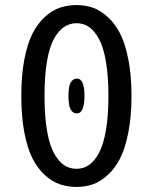

<svg xmlns="http://www.w3.org/2000/svg" viewBox="-20 -726 610 757"><path d="M282.5 11Q247.5 11 217.2 1Q187 -9 158.2 -34.5Q129.5 -60 109 -99.5Q88.5 -139 76.2 -202.5Q64 -266 64 -348Q64 -429.5 76.2 -492.8Q88.5 -556 109 -595.5Q129.5 -635 158.2 -660.5Q187 -686 217.2 -696Q247.5 -706 282.5 -706Q315.5 -706 345 -696Q374.5 -686 403.2 -660.5Q432 -635 452.5 -595.8Q473 -556.5 485.8 -493Q498.5 -429.5 498.5 -348Q498.5 -266.5 485.8 -202.8Q473 -139 452.5 -99.5Q432 -60 403.2 -34.5Q374.5 -9 345 1Q315.5 11 282.5 11ZM282.5 -60.5Q309.5 -60.5 331.2 -75.8Q353 -91 370.5 -123.5Q388 -156 397.8 -213Q407.5 -270 407.5 -348Q407.5 -425.5 397.8 -482.5Q388 -539.5 370.5 -572Q353 -604.5 331.2 -619.5Q309.5 -634.5 282.5 -634.5Q254.5 -634.5 232.2 -619.5Q210 -604.5 192.2 -572Q174.5 -539.5 165 -482.8Q155.5 -426 155.5 -348Q155.5 -285 161.8 -235.8Q168 -186.5 179.2 -154Q190.5 -121.5 206.8 -100.2Q223 -79 241.5 -69.8Q260 -60.5 282.5 -60.5ZM283.5 -279Q267 -279 258.5 -294.5Q250 -310 250 -348.5Q250 -385.5 258.8 -400.8Q267.5 -416 283.5 -416Q313 -416 313 -348.5Q313 -279 283.5 -279Z"/></svg>

Font: League Mono Narrow
Style: Regular
Weight: 400
Width: 3
Designer: Tyler Finck
Foundry: The League of Moveable Type / Tyler Finck
Version: Version 2.210